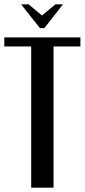

<svg xmlns="http://www.w3.org/2000/svg" viewBox="-25 -873 394 893"><path d="M349 -657H224V0H120V-657H-5V-699H349ZM108 -853 170 -801 233 -853H268L181 -742H161L73 -853Z"/></svg>

Font: Moniqa Paragraph
Style: Bold
Weight: 700
Designer: Rajesh Rajput
Foundry: Rajesh Rajput
Version: Version 1.000